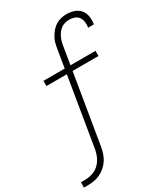

<svg xmlns="http://www.w3.org/2000/svg" viewBox="-253 -843 1006 1157"><g transform="rotate(-30 250.0 -264.0)"><path d="M-23 215V178H2Q20 178 37 175Q54 172 71 164.5Q88 157 102 144Q116 131 125.5 115.5Q135 100 141 83Q147 66 150 49L229 -428H87V-464H235L256 -591Q259 -610 264 -628.5Q269 -647 279 -664.5Q289 -682 302.5 -697.5Q316 -713 333 -723.5Q350 -734 369 -738.5Q388 -743 407 -743Q434 -743 458.5 -735Q483 -727 499.5 -708Q516 -689 520.5 -663Q525 -637 521 -611L520 -607H480L481 -610Q484 -629 481 -647.5Q478 -666 468 -680Q458 -694 440.5 -700Q423 -706 404 -706Q390 -706 375 -702Q360 -698 348 -689Q336 -680 326.5 -667.5Q317 -655 311 -641.5Q305 -628 301 -614Q297 -600 295 -585L275 -464H449V-428H269L189 55Q185 77 178 98Q171 119 158.5 138.5Q146 158 127.5 173.5Q109 189 88.5 198.5Q68 208 46 211.5Q24 215 2 215Z"/></g></svg>

Font: Iosevka Term Curly XLt Obl
Style: Regular
Weight: 200
Italic angle: -9°
Designer: Belleve Invis
Foundry: Belleve Invis
Version: Version 32.3.0